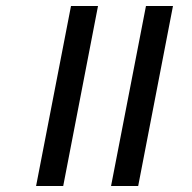

<svg xmlns="http://www.w3.org/2000/svg" viewBox="-20 -619 640 639"><path d="M216.3 -599.1H306.2L190.4 0H100.1ZM465.8 -599.1H555.7L439.9 0H349.6Z"/></svg>

Font: Liberation Mono
Style: Italic
Weight: 400
Italic angle: -12°
Monospace: yes
Designer: Steve Matteson
Foundry: Ascender Corporation
Version: Version 2.1.5